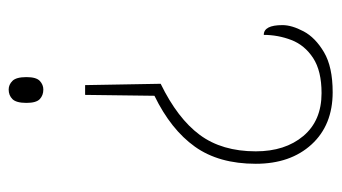

<svg xmlns="http://www.w3.org/2000/svg" viewBox="-188 -576 769 432"><g transform="rotate(90 196.0 -359.5)"><path d="M168 -337Q246 -375 283 -425Q320 -475 320 -551Q320 -617 285.5 -658Q251 -699 189 -699Q139 -699 110 -680Q81 -661 69.5 -631Q58 -601 58 -569Q36 -569 36 -611Q36 -632 50 -658.5Q64 -685 97 -704.5Q130 -724 187 -724Q261 -724 304.5 -676.5Q348 -629 348 -551Q348 -468 309.5 -414Q271 -360 195 -323L193 -167H171ZM181 5Q170 5 161.5 -3.5Q153 -12 153 -35Q153 -57 161.5 -65Q170 -73 181 -73Q194 -73 202.5 -65Q211 -57 211 -35Q211 -12 202.5 -3.5Q194 5 181 5Z"/></g></svg>

Font: Noto Serif Lao SemiCondensed Thin
Style: Regular
Weight: 100
Width: 4
Designer: Monotype Design Team
Foundry: Monotype Imaging Inc.
Version: Version 2.003; ttfautohint (v1.8.4.7-5d5b)